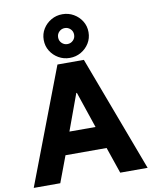

<svg xmlns="http://www.w3.org/2000/svg" viewBox="-101 -1030 877 1104"><g transform="rotate(-10 337.5 -477.5)"><path d="M5 0 262.5 -675H416.7L670 0H510L457.5 -153.3H217.5L160 0ZM263.3 -283.3H415.8L344.2 -495H340.8ZM340 -700Q304.2 -700 274.6 -717.1Q245 -734.2 227.1 -762.9Q209.2 -791.7 209.2 -827.5Q209.2 -863.3 227.1 -892.1Q245 -920.8 274.6 -937.9Q304.2 -955 340 -955Q375.8 -955 405.4 -937.9Q435 -920.8 452.9 -892.1Q470.8 -863.3 470.8 -827.5Q470.8 -791.7 452.9 -762.9Q435 -734.2 405.4 -717.1Q375.8 -700 340 -700ZM340 -780.8Q359.2 -780.8 372.9 -794.2Q386.7 -807.5 386.7 -827.5Q386.7 -847.5 372.9 -860.8Q359.2 -874.2 340 -874.2Q320.8 -874.2 307.1 -860.8Q293.3 -847.5 293.3 -827.5Q293.3 -807.5 307.1 -794.2Q320.8 -780.8 340 -780.8Z"/></g></svg>

Font: Funnel Sans ExtraBold
Style: Regular
Weight: 800
Version: Version 1.000; Beta; Release 5; Build 24; ttfautohint (v1.8.